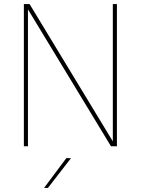

<svg xmlns="http://www.w3.org/2000/svg" viewBox="-20 -717 690 941"><path d="M97 -697H125L533 -24V-697H553V0H524L117 -671V0H97ZM305 58H328L215 204H196Z"/></svg>

Font: Hanken Grotesk Thin
Style: Regular
Weight: 100
Designer: Alfredo Marco Pradil
Foundry: Hanken Design Co.
Version: Version 3.014